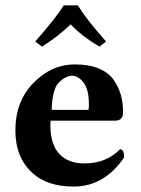

<svg xmlns="http://www.w3.org/2000/svg" viewBox="-20 -683 524 713"><path d="M269 -663.1Q303.2 -607.9 374 -528.8L349.1 -509.8Q282.2 -549.8 242.2 -592.8Q205.1 -554.7 136.2 -509.8L110.8 -528.8Q188 -616.7 216.8 -663.1ZM171.9 -274.9H308.1Q310.1 -276.9 310.1 -295.9Q310.1 -350.1 290.5 -376Q271 -401.9 246.1 -401.9Q234.9 -401.9 219 -392.8Q203.1 -383.8 191.9 -368.2Q173.8 -340.8 171.9 -274.9ZM425.8 -128.9Q440.9 -128.9 440.9 -98.1Q366.7 9.8 253.9 9.8Q155.8 9.8 101.1 -40Q37.1 -98.1 37.1 -198.2Q37.1 -307.1 104.5 -375.5Q171.9 -443.8 256.8 -443.8Q310.1 -443.8 346.9 -428.5Q383.8 -413.1 402.3 -386Q420.9 -358.9 429 -329.8Q437 -300.8 437 -266.1Q437 -235.4 408.2 -234.9H168Q168 -232.9 167.5 -228Q167 -223.1 167 -219.2Q167 -147.5 200 -111.8Q232.9 -76.2 293 -76.2Q374 -75.7 425.8 -128.9Z"/></svg>

Font: Linux Libertine
Style: Bold
Weight: 700
Designer: Philipp H. Poll
Foundry: Philipp H. Poll
Version: Version 5.0.3